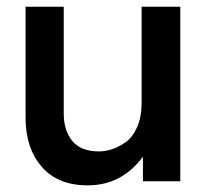

<svg xmlns="http://www.w3.org/2000/svg" viewBox="-20 -540 613 572"><path d="M169.9 -202.1Q169.9 -150.4 195.8 -119.6Q221.7 -88.9 274.9 -88.9Q293.5 -88.9 313.2 -95.2Q333 -101.6 354 -116.2Q375 -130.9 388.4 -161.1Q401.9 -191.4 401.9 -232.9V-520H517.1V0H405.8V-73.2Q342.8 12.2 241.2 12.2Q151.9 12.2 104 -43.5Q56.2 -99.1 56.2 -189V-520H169.9Z"/></svg>

Font: Aspekta 550
Style: Regular
Weight: 550
Designer: Ivo Dolenc
Version: Version 2.000